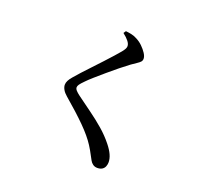

<svg xmlns="http://www.w3.org/2000/svg" viewBox="-145 -979 1291 1216"><g transform="rotate(20 500.0 -371.0)"><path d="M492 -793 503 -809Q523 -807 542 -803Q561 -799 577 -790Q602 -778 622 -758.5Q642 -739 655 -719Q668 -699 668 -683Q668 -670 660 -661.5Q652 -653 638 -644Q624 -635 603 -620Q577 -601 543 -573.5Q509 -546 474.5 -516.5Q440 -487 411 -461.5Q382 -436 367 -420Q346 -399 338.5 -388Q331 -377 331 -368Q331 -358 340.5 -347.5Q350 -337 366 -325Q416 -288 464.5 -253Q513 -218 557 -180Q601 -142 636 -98Q660 -68 672 -41.5Q684 -15 684 9Q684 24 678.5 37.5Q673 51 660.5 59Q648 67 628 67Q611 67 598.5 58Q586 49 579 36Q570 21 560 1Q550 -19 530 -51Q498 -101 440 -159Q382 -217 293 -293Q274 -309 264.5 -326Q255 -343 255 -358Q255 -372 262.5 -386.5Q270 -401 284 -417Q300 -436 324.5 -463Q349 -490 378.5 -521Q408 -552 436 -582.5Q464 -613 487 -638.5Q510 -664 523 -680Q535 -695 540 -704.5Q545 -714 545 -723Q545 -738 531.5 -755.5Q518 -773 492 -793Z"/></g></svg>

Font: Early Summer Mincho SemiBold
Style: Regular
Weight: 600
Designer: GuiWonder
Version: Version 1.002